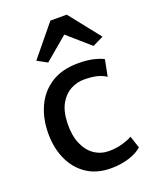

<svg xmlns="http://www.w3.org/2000/svg" viewBox="-153 -906 794 998"><g transform="rotate(-20 244.0 -407.0)"><path d="M40 -272Q40 -354.5 70 -420.5Q100 -486.5 160 -525.2Q220 -564 310 -564Q362.5 -564 399 -554.5Q435.5 -545 449 -536L431 -445Q410 -459.5 380.5 -466.8Q351 -474 309 -474Q271.5 -474 236.5 -455.8Q201.5 -437.5 178 -397.5Q154.5 -357.5 152 -292Q150 -223 170.2 -175.8Q190.5 -128.5 226.2 -104.2Q262 -80 306 -80Q347.5 -80 382.8 -90.5Q418 -101 436 -112L458 -45Q432.5 -21 386 -6.5Q339.5 8 287 8Q207.5 8 152.5 -29Q97.5 -66 68.8 -129.2Q40 -192.5 40 -272ZM166 -620.5 111 -650.5 251 -821.5H341.5L477 -650.5L417 -621L294 -728.5Z"/></g></svg>

Font: Merriweather Sans
Style: Regular
Weight: 400
Designer: Eben Sorkin
Foundry: Eben Sorkin
Version: Version 1.008; ttfautohint (v1.7.19-72a1) -l 8 -r 50 -G 200 